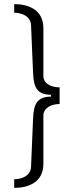

<svg xmlns="http://www.w3.org/2000/svg" viewBox="-20 -755 356 934"><path d="M49 -735V-693C79 -693 129 -680 131 -633L141 -398C144 -332 159 -294 228 -294V-285C159 -285 144 -246 141 -181L131 57C129 104 79 117 49 117V159C116 159 191 133 191 42V-192C191 -232 233 -249 270 -249V-330C233 -330 191 -345 191 -387V-618C191 -709 116 -735 49 -735Z"/></svg>

Font: Archivo ExtraLight
Style: Regular
Weight: 200
Designer: Hector Gatti
Foundry: Omnibus-Type
Version: Version 2.001